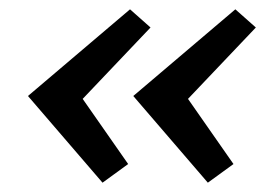

<svg xmlns="http://www.w3.org/2000/svg" viewBox="-20 -417 594 412"><path d="M200 -25 40 -211 259 -397 303 -358 150 -197 151 -214 255 -65ZM426 -25 266 -211 485 -397 529 -358 376 -197 377 -214 481 -65Z"/></svg>

Font: Ysabeau SemiBold
Style: Italic
Weight: 600
Italic angle: -12°
Designer: Christian Thalmann (Catharsis Fonts)
Version: Version 2.002